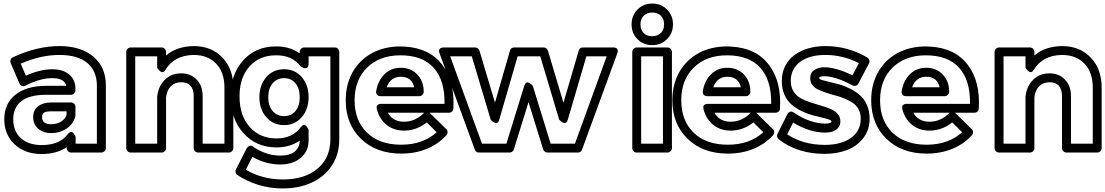

<svg xmlns="http://www.w3.org/2000/svg" viewBox="-20 -830 6194 1076"><path d="M3.9 -161.1Q3.9 -249.5 65.9 -298.8Q127.9 -348.1 235.8 -349.1H351.1Q340.8 -392.1 272.9 -392.1Q204.6 -392.1 123 -350.1Q114.7 -345.2 104.2 -348.1Q93.8 -351.1 88.9 -361.8L40 -476.1Q36.1 -485.4 39.6 -495.4Q43 -505.4 51.8 -508.8Q187 -571.8 313 -571.8Q432.1 -571.8 502.4 -513.4Q572.8 -455.1 573.2 -352.1V0Q573.2 10.7 565.2 17.8Q557.1 24.9 547.9 24.9H378.9Q368.2 24.9 361.1 17.1Q354 9.3 354 0V-4.9Q295.9 33.2 213.9 33.2Q119.6 33.2 61.8 -21.2Q3.9 -75.7 3.9 -161.1ZM213.9 -17.1Q313.5 -17.1 358.9 -77.1Q366.7 -87.4 374.3 -89.8Q381.8 -92.3 387 -87.9Q392.1 -83.5 396 -77.9Q399.9 -72.3 401.9 -67.4L403.8 -62V-24.9H522.9V-352.1Q522 -433.1 468.8 -477.5Q415.5 -522 313 -522Q207 -522 96.2 -473.1L125 -405.8Q205.1 -441.9 272.9 -441.9Q332.5 -441.9 367.7 -412.6Q402.8 -383.3 402.8 -332V-324.2Q402.8 -314.9 395.8 -306.9Q388.7 -298.8 377.9 -298.8H235.8Q143.6 -298.3 98.9 -262.5Q54.2 -226.6 54.2 -161.1Q54.2 -95.7 96.2 -56.4Q138.2 -17.1 213.9 -17.1ZM166 -172.9Q166 -214.4 194.3 -235.1Q222.7 -255.9 269 -255.9H377.9Q387.2 -255.9 395 -248.8Q402.8 -241.7 402.8 -231V-183.1Q402.8 -182.1 402.3 -179.9Q401.9 -177.7 401.9 -176.8Q390.6 -134.3 352.8 -109.1Q314.9 -84 267.1 -84Q223.1 -84 194.6 -108.2Q166 -132.3 166 -172.9ZM215.8 -172.9Q215.8 -133.8 267.1 -133.8Q299.3 -133.8 322.8 -148.9Q346.2 -164.1 353 -186V-206.1H269Q236.8 -206.1 226.3 -198.5Q215.8 -190.9 215.8 -172.9Z M687.5 0V-539.1Q687.5 -549.8 695.3 -556.9Q703.1 -564 712.4 -564H885.7Q896.5 -564 903.6 -556.2Q910.6 -548.3 910.6 -539.1V-519Q970.2 -570.3 1065.4 -571.8Q1165 -571.8 1226.3 -507.6Q1287.6 -443.4 1287.6 -339.8V0Q1287.6 10.7 1279.8 17.8Q1272 24.9 1262.7 24.9H1090.8Q1080.1 24.9 1072.8 17.1Q1065.4 9.3 1065.4 0V-292Q1065.4 -330.1 1047.4 -349.6Q1029.3 -369.1 995.6 -369.1Q960 -369.1 937.5 -346.7Q915 -324.2 910.6 -284.2V0Q910.6 10.7 902.8 17.8Q895 24.9 885.7 24.9H712.4Q701.7 24.9 694.6 17.1Q687.5 9.3 687.5 0ZM737.8 -24.9H860.8V-285.2V-288.1Q866.7 -345.2 902.8 -382.1Q939 -418.9 995.6 -418.9Q1049.3 -418.9 1082.5 -383.5Q1115.7 -348.1 1115.7 -292V-24.9H1237.8V-339.8Q1237.8 -424.8 1191.2 -473.4Q1144.5 -522 1065.4 -522Q956.5 -520.5 906.7 -438Q900.9 -428.2 894 -426.3Q887.2 -424.3 881.6 -428Q876 -431.6 871.1 -436.8Q866.2 -441.9 863.3 -446.3L860.8 -451.2V-514.2H737.8Z M1272.5 -290Q1272.5 -413.6 1342.8 -491.7Q1413.1 -569.8 1525.4 -569.8Q1601.6 -571.3 1659.7 -530.8V-539.1Q1659.7 -549.8 1667.5 -556.9Q1675.3 -564 1684.6 -564H1856.4Q1867.2 -564 1874.3 -556.2Q1881.3 -548.3 1881.3 -539.1V-48.8Q1881.3 34.2 1840.3 96.9Q1799.3 159.7 1727.5 192.9Q1655.8 226.1 1564.5 226.1Q1492.7 226.1 1427.2 205.8Q1361.8 185.5 1310.5 150.9Q1302.7 146 1300.5 136.2Q1298.3 126.5 1302.2 119.1L1362.3 2Q1365.2 -3.4 1369.9 -7.3Q1374.5 -11.2 1382.3 -12.9Q1390.1 -14.6 1398.4 -7.8Q1471.2 42 1551.3 42Q1604.5 42 1631.6 19.5Q1658.7 -2.9 1659.7 -42Q1605 -3.9 1529.3 -3.9Q1416 -3.9 1344.2 -84Q1272.5 -164.1 1272.5 -290ZM1322.3 -290Q1322.3 -182.1 1379.6 -118.2Q1437 -54.2 1529.3 -54.2Q1618.7 -54.2 1664.6 -116.2Q1672.4 -126.5 1679.9 -128.9Q1687.5 -131.3 1692.6 -127Q1697.8 -122.6 1701.7 -116.9Q1705.6 -111.3 1707.5 -106.4L1709.5 -101.1V-43.9Q1709.5 17.6 1665.3 54.7Q1621.1 91.8 1551.3 91.8Q1468.3 91.8 1394.5 48.8L1357.4 121.1Q1451.2 175.8 1564.5 175.8Q1688 175.8 1759.8 115Q1831.5 54.2 1831.5 -48.8V-514.2H1709.5V-473.1Q1709.5 -452.6 1698.2 -449Q1687 -445.3 1675.8 -451.7L1664.6 -458Q1617.2 -521.5 1525.4 -520Q1434.6 -520 1378.4 -457.8Q1322.3 -395.5 1322.3 -290ZM1433.6 -285.2Q1433.6 -352.5 1471.9 -397.2Q1510.3 -441.9 1572.3 -441.9Q1633.8 -441.9 1671.6 -397.5Q1709.5 -353 1709.5 -285.2Q1709.5 -218.8 1671.4 -173.8Q1633.3 -128.9 1572.3 -128.9Q1510.3 -128.9 1471.9 -173.8Q1433.6 -218.8 1433.6 -285.2ZM1483.4 -285.2Q1483.4 -235.8 1508.1 -207.5Q1532.7 -179.2 1572.3 -179.2Q1611.3 -179.2 1635.5 -207.5Q1659.7 -235.8 1659.7 -285.2Q1659.7 -335.4 1635.5 -363.8Q1611.3 -392.1 1572.3 -392.1Q1532.7 -392.1 1508.1 -363.5Q1483.4 -335 1483.4 -285.2Z M1917.5 -268.1Q1917.5 -356.9 1956.3 -425.8Q1995.1 -494.6 2064.7 -532.2Q2134.3 -569.8 2223.6 -569.8Q2228 -569.8 2236.3 -569.3Q2244.6 -568.8 2248.5 -568.8Q2387.7 -560.5 2458.7 -466.6Q2529.8 -372.6 2520.5 -221.2Q2520 -210.9 2512.7 -204.6Q2505.4 -198.2 2495.6 -198.2H2387.2L2389.6 -195.8L2480.5 -106.9Q2487.8 -100.6 2488 -89.8Q2488.3 -79.1 2481.4 -71.8Q2436 -22 2371.3 4.4Q2306.6 30.8 2228.5 30.8Q2088.4 30.8 2002.9 -52Q1917.5 -134.8 1917.5 -268.1ZM1967.3 -268.1Q1967.3 -153.8 2036.9 -86.4Q2106.4 -19 2228.5 -19Q2349.6 -19 2427.2 -88.9L2371.6 -144Q2314 -98.1 2243.7 -98.1Q2187.5 -98.1 2147.5 -129.6Q2107.4 -161.1 2092.3 -216.8Q2091.3 -224.6 2090.8 -230.2Q2090.3 -235.8 2094 -239.3Q2097.7 -242.7 2099.9 -244.4Q2102.1 -246.1 2106.7 -247.1Q2111.3 -248 2112.8 -248Q2114.3 -248 2116.2 -248H2471.2Q2473.6 -378.9 2410.9 -449.5Q2348.1 -520 2223.6 -520Q2107.9 -520 2037.6 -451.4Q1967.3 -382.8 1967.3 -268.1ZM2088.4 -319.8Q2097.7 -377 2134.3 -413.6Q2170.9 -450.2 2225.6 -450.2Q2282.7 -450.2 2318.6 -412.4Q2354.5 -374.5 2354.5 -315.9Q2354.5 -306.6 2347.4 -298.8Q2340.3 -291 2329.6 -291H2113.3Q2101.1 -291 2095 -297.4Q2088.9 -303.7 2088.1 -309.1Q2087.4 -314.5 2088.4 -319.8ZM2146.5 -340.8H2301.3Q2287.6 -399.9 2225.6 -399.9Q2168.9 -399.9 2146.5 -340.8ZM2153.3 -198.2Q2182.1 -147.9 2243.7 -147.9Q2306.6 -147.9 2354.5 -195.8Q2355 -196.3 2356 -197Q2356.9 -197.8 2357.4 -198.2Z M2443.8 -529.8Q2443.4 -531.2 2442.4 -533.4Q2441.4 -535.6 2440.7 -541.5Q2439.9 -547.4 2441.7 -552Q2443.4 -556.6 2449.7 -560.3Q2456.1 -564 2466.8 -564H2643.1Q2651.4 -564 2658 -558.6Q2664.6 -553.2 2667 -545.9L2753.9 -254.9L2837.9 -545.9Q2842.8 -564 2861.8 -564H3026.9Q3035.2 -564 3041.7 -558.6Q3048.3 -553.2 3050.8 -545.9L3137.7 -253.9L3223.1 -545.9Q3228 -564 3247.1 -564H3416Q3416 -563.5 3418 -564Q3419.9 -564.5 3422.9 -563.7Q3425.8 -563 3429.4 -562.3Q3433.1 -561.5 3436 -558.8Q3439 -556.2 3440.7 -552.7Q3442.4 -549.3 3442.1 -543.5Q3441.9 -537.6 3439 -529.8L3241.7 8.8Q3235.4 24.9 3218.8 24.9H3047.9Q3039.6 24.9 3033 19.5Q3026.4 14.2 3023.9 6.8L2941.9 -257.8L2859.9 6.8Q2857.9 15.1 2850.8 20Q2843.8 24.9 2835.9 24.9H2664.1Q2647.5 24.9 2641.1 8.8ZM2502.9 -514.2 2681.2 -24.9H2817.9L2918 -349.1Q2921.9 -360.8 2928 -365.2Q2934.1 -369.6 2940.4 -367.4Q2946.8 -365.2 2952.6 -361.3Q2958.5 -357.4 2961.9 -353.5L2965.8 -349.1L3065.9 -24.9H3202.1L3379.9 -514.2H3266.1L3162.1 -159.2Q3158.7 -147.5 3152.3 -143.3Q3146 -139.2 3139.6 -141.4Q3133.3 -143.6 3127.4 -147.5Q3121.6 -151.4 3117.7 -155.3L3113.8 -159.2L3007.8 -514.2H2880.9L2777.8 -159.2Q2774.4 -147.5 2768.3 -143.3Q2762.2 -139.2 2755.6 -141.4Q2749 -143.6 2743.2 -147.5Q2737.3 -151.4 2733.4 -155.3L2730 -159.2L2624 -514.2Z M3519.5 -693.8Q3519.5 -743.2 3552.7 -776.6Q3585.9 -810.1 3635.3 -810.1Q3684.6 -810.1 3718 -776.6Q3751.5 -743.2 3751.5 -693.8Q3751.5 -643.6 3718 -610.4Q3684.6 -577.1 3635.3 -577.1Q3585.9 -577.1 3552.7 -610.4Q3519.5 -643.6 3519.5 -693.8ZM3523.4 0V-539.1Q3523.4 -549.8 3531.2 -556.9Q3539.1 -564 3548.3 -564H3720.2Q3731 -564 3738.3 -556.2Q3745.6 -548.3 3745.6 -539.1V0Q3745.6 10.7 3737.5 17.8Q3729.5 24.9 3720.2 24.9H3548.3Q3537.6 24.9 3530.5 17.1Q3523.4 9.3 3523.4 0ZM3569.3 -693.8Q3569.3 -663.1 3587.2 -645Q3605 -627 3635.3 -627Q3665.5 -627 3683.6 -645Q3701.7 -663.1 3701.7 -693.8Q3701.7 -723.6 3683.6 -741.7Q3665.5 -759.8 3635.3 -759.8Q3605.5 -759.8 3587.4 -741.7Q3569.3 -723.6 3569.3 -693.8ZM3573.2 -24.9H3695.3V-514.2H3573.2Z M3748 -268.1Q3748 -356.9 3786.9 -425.8Q3825.7 -494.6 3895.3 -532.2Q3964.8 -569.8 4054.2 -569.8Q4058.6 -569.8 4066.9 -569.3Q4075.2 -568.8 4079.1 -568.8Q4218.3 -560.5 4289.3 -466.6Q4360.4 -372.6 4351.1 -221.2Q4350.6 -210.9 4343.3 -204.6Q4335.9 -198.2 4326.2 -198.2H4217.8L4220.2 -195.8L4311 -106.9Q4318.4 -100.6 4318.6 -89.8Q4318.8 -79.1 4312 -71.8Q4266.6 -22 4201.9 4.4Q4137.2 30.8 4059.1 30.8Q3918.9 30.8 3833.5 -52Q3748 -134.8 3748 -268.1ZM3797.9 -268.1Q3797.9 -153.8 3867.4 -86.4Q3937 -19 4059.1 -19Q4180.2 -19 4257.8 -88.9L4202.1 -144Q4144.5 -98.1 4074.2 -98.1Q4018.1 -98.1 3978 -129.6Q3938 -161.1 3922.9 -216.8Q3921.9 -224.6 3921.4 -230.2Q3920.9 -235.8 3924.6 -239.3Q3928.2 -242.7 3930.4 -244.4Q3932.6 -246.1 3937.3 -247.1Q3941.9 -248 3943.4 -248Q3944.8 -248 3946.8 -248H4301.8Q4304.2 -378.9 4241.5 -449.5Q4178.7 -520 4054.2 -520Q3938.5 -520 3868.2 -451.4Q3797.9 -382.8 3797.9 -268.1ZM3918.9 -319.8Q3928.2 -377 3964.8 -413.6Q4001.5 -450.2 4056.2 -450.2Q4113.3 -450.2 4149.2 -412.4Q4185.1 -374.5 4185.1 -315.9Q4185.1 -306.6 4178 -298.8Q4170.9 -291 4160.2 -291H3943.8Q3931.6 -291 3925.5 -297.4Q3919.4 -303.7 3918.7 -309.1Q3918 -314.5 3918.9 -319.8ZM3977.1 -340.8H4131.8Q4118.2 -399.9 4056.2 -399.9Q3999.5 -399.9 3977.1 -340.8ZM3983.9 -198.2Q4012.7 -147.9 4074.2 -147.9Q4137.2 -147.9 4185.1 -195.8Q4185.5 -196.3 4186.5 -197Q4187.5 -197.8 4188 -198.2Z M4337.4 -80.1 4392.6 -189.9Q4395 -195.3 4399.4 -199.2Q4403.8 -203.1 4411.6 -204.6Q4419.4 -206.1 4428.7 -199.2Q4471.2 -169.4 4517.8 -153.3Q4564.5 -137.2 4605.5 -137.2Q4620.1 -137.2 4628.4 -139.9Q4636.7 -142.6 4638.2 -144.8Q4639.6 -147 4639.6 -148.9Q4639.6 -155.3 4624.3 -160.6Q4608.9 -166 4584.2 -171.6Q4559.6 -177.2 4529.8 -185.3Q4500 -193.4 4470.5 -208.3Q4440.9 -223.1 4416.3 -243.9Q4391.6 -264.6 4376.5 -298.8Q4361.3 -333 4361.3 -376Q4361.3 -423.3 4380.9 -461.2Q4400.4 -499 4434.1 -522.9Q4467.8 -546.9 4511.5 -559.3Q4555.2 -571.8 4605.5 -571.8Q4731.4 -571.8 4840.3 -507.8Q4849.1 -502.9 4851.8 -492.7Q4854.5 -482.4 4849.6 -474.1L4790.5 -361.8Q4786.1 -352.5 4775.9 -349.6Q4765.6 -346.7 4756.3 -352.1Q4662.6 -402.8 4598.6 -402.8Q4570.8 -402.8 4570.8 -391.1Q4570.8 -386.2 4586.4 -381.6Q4602.1 -377 4627 -371.3Q4651.9 -365.7 4682.1 -357.4Q4712.4 -349.1 4742.7 -333.7Q4772.9 -318.4 4797.9 -297.6Q4822.8 -276.9 4838.1 -242.4Q4853.5 -208 4853.5 -165Q4853.5 -102.5 4818.6 -56.9Q4783.7 -11.2 4727.5 10.5Q4671.4 32.2 4601.6 32.2Q4449.2 32.2 4344.7 -48.8Q4337.4 -54.7 4335.4 -64.2Q4333.5 -73.7 4337.4 -80.1ZM4391.6 -77.1Q4480.5 -18.1 4601.6 -18.1Q4694.8 -18.1 4749.3 -57.4Q4803.7 -96.7 4803.7 -165Q4803.7 -194.3 4791.7 -217Q4779.8 -239.7 4759.8 -252.9Q4739.7 -266.1 4714.4 -277.1Q4689 -288.1 4662.4 -294.7Q4635.7 -301.3 4610.4 -310.1Q4585 -318.8 4564.9 -328.1Q4544.9 -337.4 4532.7 -353.5Q4520.5 -369.6 4520.5 -391.1Q4520.5 -422.9 4544.2 -438Q4567.9 -453.1 4598.6 -453.1Q4663.6 -453.1 4757.3 -408.2L4793.5 -476.1Q4704.1 -522 4605.5 -522Q4516.1 -522 4463.9 -483.2Q4411.6 -444.3 4411.6 -376Q4411.6 -342.3 4426.8 -317.9Q4441.9 -293.5 4466.3 -280Q4490.7 -266.6 4520.5 -256.6Q4550.3 -246.6 4579.8 -238.3Q4609.4 -230 4634 -219.7Q4658.7 -209.5 4674.1 -191.9Q4689.5 -174.3 4689.5 -148.9Q4689.5 -126.5 4675.5 -111.8Q4661.6 -97.2 4643.8 -92Q4626 -86.9 4605.5 -86.9Q4516.6 -86.9 4424.8 -143.1Z M4862.3 -268.1Q4862.3 -356.9 4901.1 -425.8Q4939.9 -494.6 5009.5 -532.2Q5079.1 -569.8 5168.5 -569.8Q5172.9 -569.8 5181.2 -569.3Q5189.5 -568.8 5193.4 -568.8Q5332.5 -560.5 5403.6 -466.6Q5474.6 -372.6 5465.3 -221.2Q5464.8 -210.9 5457.5 -204.6Q5450.2 -198.2 5440.4 -198.2H5332L5334.5 -195.8L5425.3 -106.9Q5432.6 -100.6 5432.9 -89.8Q5433.1 -79.1 5426.3 -71.8Q5380.9 -22 5316.2 4.4Q5251.5 30.8 5173.3 30.8Q5033.2 30.8 4947.8 -52Q4862.3 -134.8 4862.3 -268.1ZM4912.1 -268.1Q4912.1 -153.8 4981.7 -86.4Q5051.3 -19 5173.3 -19Q5294.4 -19 5372.1 -88.9L5316.4 -144Q5258.8 -98.1 5188.5 -98.1Q5132.3 -98.1 5092.3 -129.6Q5052.2 -161.1 5037.1 -216.8Q5036.1 -224.6 5035.6 -230.2Q5035.2 -235.8 5038.8 -239.3Q5042.5 -242.7 5044.7 -244.4Q5046.9 -246.1 5051.5 -247.1Q5056.2 -248 5057.6 -248Q5059.1 -248 5061 -248H5416Q5418.5 -378.9 5355.7 -449.5Q5293 -520 5168.5 -520Q5052.7 -520 4982.4 -451.4Q4912.1 -382.8 4912.1 -268.1ZM5033.2 -319.8Q5042.5 -377 5079.1 -413.6Q5115.7 -450.2 5170.4 -450.2Q5227.5 -450.2 5263.4 -412.4Q5299.3 -374.5 5299.3 -315.9Q5299.3 -306.6 5292.2 -298.8Q5285.2 -291 5274.4 -291H5058.1Q5045.9 -291 5039.8 -297.4Q5033.7 -303.7 5033 -309.1Q5032.2 -314.5 5033.2 -319.8ZM5091.3 -340.8H5246.1Q5232.4 -399.9 5170.4 -399.9Q5113.8 -399.9 5091.3 -340.8ZM5098.1 -198.2Q5127 -147.9 5188.5 -147.9Q5251.5 -147.9 5299.3 -195.8Q5299.8 -196.3 5300.8 -197Q5301.8 -197.8 5302.2 -198.2Z M5553.7 0V-539.1Q5553.7 -549.8 5561.5 -556.9Q5569.3 -564 5578.6 -564H5752Q5762.7 -564 5769.8 -556.2Q5776.9 -548.3 5776.9 -539.1V-519Q5836.4 -570.3 5931.6 -571.8Q6031.2 -571.8 6092.5 -507.6Q6153.8 -443.4 6153.8 -339.8V0Q6153.8 10.7 6146 17.8Q6138.2 24.9 6128.9 24.9H5957Q5946.3 24.9 5939 17.1Q5931.6 9.3 5931.6 0V-292Q5931.6 -330.1 5913.6 -349.6Q5895.5 -369.1 5861.8 -369.1Q5826.2 -369.1 5803.7 -346.7Q5781.2 -324.2 5776.9 -284.2V0Q5776.9 10.7 5769 17.8Q5761.2 24.9 5752 24.9H5578.6Q5567.9 24.9 5560.8 17.1Q5553.7 9.3 5553.7 0ZM5604 -24.9H5727.1V-285.2V-288.1Q5732.9 -345.2 5769 -382.1Q5805.2 -418.9 5861.8 -418.9Q5915.5 -418.9 5948.7 -383.5Q5981.9 -348.1 5981.9 -292V-24.9H6104V-339.8Q6104 -424.8 6057.4 -473.4Q6010.7 -522 5931.6 -522Q5822.8 -520.5 5772.9 -438Q5767.1 -428.2 5760.3 -426.3Q5753.4 -424.3 5747.8 -428Q5742.2 -431.6 5737.3 -436.8Q5732.4 -441.9 5729.5 -446.3L5727.1 -451.2V-514.2H5604Z"/></svg>

Font: Trueno Bold Outline
Style: Regular
Weight: 700
Width: 6
Designer: Julieta Ulanovsky
Foundry: Julieta Ulanovsky
Version: Version 3.001b | FøM Fix